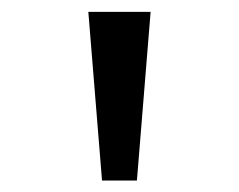

<svg xmlns="http://www.w3.org/2000/svg" viewBox="-20 -742 408 328"><path d="M237.3 -721.7H130.9L154.3 -433.6H213.9Z"/></svg>

Font: FreeUniversal
Style: Regular
Weight: 400
Version: Version 1.001